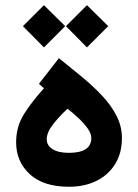

<svg xmlns="http://www.w3.org/2000/svg" viewBox="-20 -714 526 732"><path d="M147.5 -377.4 128.4 -394.5 204.6 -492.2Q249 -456.5 291.7 -421.4Q334.5 -386.2 369.1 -349.4Q403.8 -312.5 424.3 -272.5Q444.8 -232.4 444.8 -187.5Q444.8 -129.9 418.9 -88.4Q393.1 -46.9 347.7 -24.4Q302.2 -2 243.2 -2Q145.5 -2 93.5 -50Q41.5 -98.1 41.5 -170.9Q41.5 -231.4 71.5 -279.1Q101.6 -326.7 147.5 -377.4ZM328.1 -188Q328.1 -205.1 313.7 -225.1Q299.3 -245.1 278.3 -264.6Q257.3 -284.2 237.3 -299.3Q208 -272.5 183.1 -241Q158.2 -209.5 158.2 -183.1Q158.2 -159.2 180.4 -145.3Q202.6 -131.3 242.7 -131.3Q328.1 -131.3 328.1 -188ZM311.5 -694.3 392.6 -614.3 311.5 -533.2 231.4 -614.3ZM147.5 -694.3 228.5 -614.3 147.5 -533.2 67.4 -614.3Z"/></svg>

Font: Vazirmatn UI NL
Style: Bold
Weight: 700
Designer: Saber Rastikerdar
Foundry: Saber Rastikerdar
Version: Version 33.003